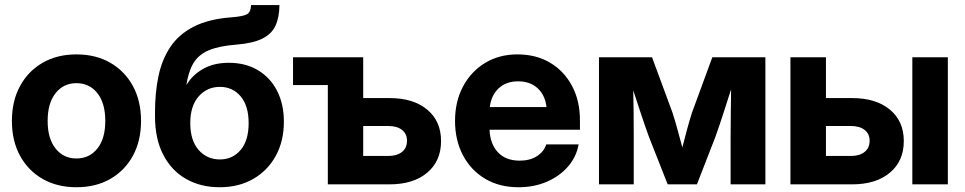

<svg xmlns="http://www.w3.org/2000/svg" viewBox="-20 -748 3916 779"><path d="M290 11.7Q211.9 11.7 153.1 -22Q94.2 -55.7 61.3 -116Q28.3 -176.3 28.3 -257.3Q28.3 -338.4 61.3 -398.9Q94.2 -459.5 153.1 -493.4Q211.9 -527.3 290 -527.3Q368.7 -527.3 427.5 -493.4Q486.3 -459.5 519.3 -398.9Q552.2 -338.4 552.2 -257.3Q552.2 -176.8 519.3 -116.2Q486.3 -55.7 427.5 -22Q368.7 11.7 290 11.7ZM290 -105Q342.8 -105 375 -145.3Q407.2 -185.5 407.2 -257.3Q407.2 -329.6 375 -370.1Q342.8 -410.6 290 -410.6Q237.8 -410.6 205.6 -370.1Q173.3 -329.6 173.3 -257.3Q173.3 -185.5 205.6 -145.3Q237.8 -105 290 -105Z M871.1 11.7Q793.9 11.7 734.9 -22Q675.8 -55.7 642.3 -120.1Q608.9 -184.6 608.9 -276.4V-292.5Q608.9 -372.1 623 -439.5Q637.2 -506.8 671.4 -557.9Q705.6 -608.9 766.1 -639.9Q826.7 -670.9 918.9 -677.7Q969.7 -681.6 983.9 -691.4Q998 -701.2 998.5 -727.5H1113.8Q1113.3 -677.7 1097.7 -643.8Q1082 -609.9 1043.9 -591.1Q1005.9 -572.3 938.5 -566.9Q867.7 -561.5 826.4 -543.7Q785.2 -525.9 764.9 -491.9Q744.6 -458 736.3 -403.8H736.8Q760.7 -443.8 804 -468.5Q847.2 -493.2 908.7 -493.2Q976.1 -493.2 1026.1 -463.4Q1076.2 -433.6 1104 -379.9Q1131.8 -326.2 1131.8 -254.4Q1131.8 -175.8 1099.1 -116Q1066.4 -56.2 1007.8 -22.2Q949.2 11.7 871.1 11.7ZM872.1 -101.1Q923.8 -101.1 956.3 -139.6Q988.8 -178.2 988.8 -248.5Q988.8 -318.8 956.3 -357.2Q923.8 -395.5 872.1 -395.5Q820.3 -395.5 786.1 -356.9Q752 -318.4 752 -248.5Q752 -178.2 785.9 -139.6Q819.8 -101.1 872.1 -101.1Z M1168.9 -402.8V-515.6H1453.6V-350.1H1560.1Q1657.2 -350.1 1713.4 -303.2Q1769.5 -256.3 1769.5 -175.8Q1769.5 -94.7 1713.4 -47.4Q1657.2 0 1560.1 0H1310.1V-402.8ZM1453.6 -236.8V-115.2H1555.2Q1590.8 -115.2 1611.1 -131.6Q1631.3 -147.9 1631.3 -176.8Q1631.3 -205.1 1611.1 -220.9Q1590.8 -236.8 1555.2 -236.8Z M2084 11.7Q2005.9 11.7 1948 -22.9Q1890.1 -57.6 1858.2 -118.4Q1826.2 -179.2 1826.2 -257.3Q1826.2 -335.9 1858.6 -397Q1891.1 -458 1948.2 -492.7Q2005.4 -527.3 2079.1 -527.3Q2155.3 -527.3 2212.2 -493.4Q2269 -459.5 2301 -399.2Q2333 -338.9 2333 -260.3V-221.7H1966.3Q1968.3 -164.6 2000 -130.4Q2031.7 -96.2 2088.4 -96.2Q2130.4 -96.2 2158.4 -114.3Q2186.5 -132.3 2196.3 -162.1H2327.6Q2318.4 -110.8 2284.2 -71.8Q2250 -32.7 2198.2 -10.5Q2146.5 11.7 2084 11.7ZM1967.3 -313.5H2197.3Q2191.9 -361.8 2161.4 -389.9Q2130.9 -418 2082 -418Q2033.7 -418 2003.4 -389.9Q1973.1 -361.8 1967.3 -313.5Z M2410.2 0V-515.6H2625.5L2708.5 -291Q2719.7 -256.3 2729.5 -219.7Q2739.3 -183.1 2748.5 -149.9Q2757.3 -183.1 2766.8 -219.7Q2776.4 -256.3 2787.6 -291L2870.1 -515.6H3085.4V0H2944.3V-191.9Q2944.3 -244.1 2945.1 -291.7Q2945.8 -339.4 2946.3 -385.7Q2931.2 -338.9 2915.5 -290Q2899.9 -241.2 2882.3 -191.9L2807.6 0H2689L2613.3 -191.9Q2595.7 -240.2 2580.1 -287.8Q2564.5 -335.4 2549.3 -381.3Q2550.3 -336.4 2550.8 -289.8Q2551.3 -243.2 2551.3 -191.9V0Z M3331.1 -350.1H3437Q3534.2 -350.1 3590.6 -303.2Q3647 -256.3 3647 -175.8Q3647 -94.7 3590.6 -47.4Q3534.2 0 3437 0H3187V-515.6H3331.1ZM3331.1 -236.8V-115.2H3432.1Q3467.8 -115.2 3488 -131.6Q3508.3 -147.9 3508.3 -176.8Q3508.3 -205.1 3488 -220.9Q3467.8 -236.8 3432.1 -236.8ZM3681.6 0V-515.6H3825.7V0Z"/></svg>

Font: Inter Display
Style: Bold
Weight: 700
Designer: Rasmus Andersson
Foundry: rsms
Version: Version 4.001;git-9221beed3